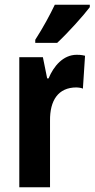

<svg xmlns="http://www.w3.org/2000/svg" viewBox="-20 -786 397 806"><path d="M357 -756V-766H210C189 -722 162 -672 128 -619V-606H220C266 -649 330 -720 357 -756ZM302 -556C245 -556 205 -508 184 -457H178L160 -546H61V0H190V-279C189 -364 224 -419 301 -419C304 -419 320 -418 328 -414L337 -552C321 -556 310 -556 302 -556Z"/></svg>

Font: Noto Sans Kannada ExtraCondensed
Style: Bold
Weight: 700
Width: 2
Designer: Jelle Bosma - Monotype Design Team
Foundry: Monotype Imaging Inc.
Version: Version 2.005